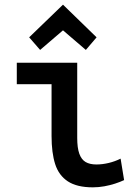

<svg xmlns="http://www.w3.org/2000/svg" viewBox="-20 -791 600 823"><path d="M378 12Q310 12 271 -13.5Q232 -39 216.5 -87.5Q201 -136 201 -208V-430H52V-522H311V-200Q311 -157 320 -132Q329 -107 347 -96.5Q365 -86 393 -86Q419 -86 446 -92.5Q473 -99 497 -111L512 -19Q495 -11 473.5 -4Q452 3 427.5 7.5Q403 12 378 12ZM152 -577 105 -631 250 -771 394 -631 348 -577 250 -661Z"/></svg>

Font: Ubuntu Sans Mono Medium
Style: Regular
Weight: 500
Monospace: yes
Designer: Dalton Maag Ltd
Foundry: Dalton Maag Ltd
Version: Version 1.006